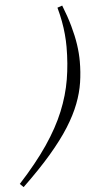

<svg xmlns="http://www.w3.org/2000/svg" viewBox="-132 -745 452 917"><g transform="rotate(-5 94.0 -286.0)"><path d="M-73.5 120.5Q10.5 29 65 -51.2Q119.5 -131.5 150.2 -206.8Q181 -282 193.5 -357Q206 -432 206 -512.5Q206 -542 203.2 -572.5Q200.5 -603 194.5 -635.5Q188.5 -668 179 -702.5L202.5 -710.5Q224 -656.5 237.2 -609Q250.5 -561.5 256.8 -519.2Q263 -477 263 -437.5Q263 -386.5 255.5 -337.2Q248 -288 228.2 -236.5Q208.5 -185 172.8 -128.2Q137 -71.5 80.8 -6Q24.5 59.5 -56.5 137Z"/></g></svg>

Font: Newsreader 20pt
Style: Italic
Weight: 400
Italic angle: -17°
Version: Version 1.003